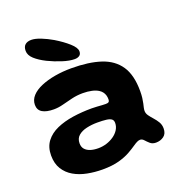

<svg xmlns="http://www.w3.org/2000/svg" viewBox="-132 -790 911 963"><g transform="rotate(-20 324.0 -309.0)"><path d="M254 58Q212 58 172.5 50.2Q133 42.5 102 24.5Q71 6.5 52.5 -23.2Q34 -53 34 -96Q34 -141 56.8 -170.8Q79.5 -200.5 118 -217.5Q156.5 -234.5 205.2 -241.8Q254 -249 306 -249Q320 -249 334.2 -248Q348.5 -247 360.8 -246.2Q373 -245.5 380.5 -245.5Q392 -245.5 396.5 -249.5Q401 -253.5 401 -263Q401 -275.5 397.8 -285.5Q394.5 -295.5 388.5 -303.2Q382.5 -311 374 -316.5Q359.5 -326.5 337.5 -331.2Q315.5 -336 290 -336Q258.5 -336 230.5 -329.2Q202.5 -322.5 177 -315.8Q151.5 -309 127 -309Q87.5 -309 66 -322Q44.5 -335 44.5 -362.5Q44.5 -389 63.5 -409.8Q82.5 -430.5 115.8 -444.5Q149 -458.5 191 -465.8Q233 -473 278.5 -473Q371.5 -473 435 -452Q498.5 -431 531.5 -382Q564.5 -333 564.5 -248Q564.5 -227 562.5 -211Q560.5 -195 557.8 -183.2Q555 -171.5 553 -162.5Q551 -153.5 551 -146Q551 -132.5 560 -120Q569 -107.5 581 -94.2Q593 -81 602 -65.8Q611 -50.5 611 -31.5Q611 -3 593 10Q575 23 551.5 23Q532.5 23 520.8 12.8Q509 2.5 500 -7.8Q491 -18 480 -18Q472.5 -18 463.2 -13.5Q454 -9 441 0Q426 10.5 401.8 24.2Q377.5 38 341.5 48Q305.5 58 254 58ZM269.5 -49.5Q292.5 -49.5 314 -56.2Q335.5 -63 353.2 -75.2Q371 -87.5 381.5 -104.2Q392 -121 392 -140.5Q392 -154.5 383 -161.2Q374 -168 355.2 -170.2Q336.5 -172.5 308 -172.5Q277.5 -172.5 250.2 -166.2Q223 -160 206 -145.2Q189 -130.5 189 -104.5Q189 -85.5 199.2 -73.5Q209.5 -61.5 227.5 -55.5Q245.5 -49.5 269.5 -49.5ZM311.5 -510Q284 -510 246.5 -522Q209 -534 174 -551Q138 -569 115.8 -589.2Q93.5 -609.5 93.5 -633Q93.5 -655 105.5 -665.2Q117.5 -675.5 138.5 -675.5Q159 -675.5 188.8 -663.8Q218.5 -652 247.5 -635Q289 -610 317.8 -584.2Q346.5 -558.5 346.5 -539Q346.5 -523.5 336.5 -516.8Q326.5 -510 311.5 -510Z"/></g></svg>

Font: Gluten SemiBold
Style: Regular
Weight: 600
Designer: Tyler Finck
Foundry: Etcetera Type Company
Version: Version 1.300